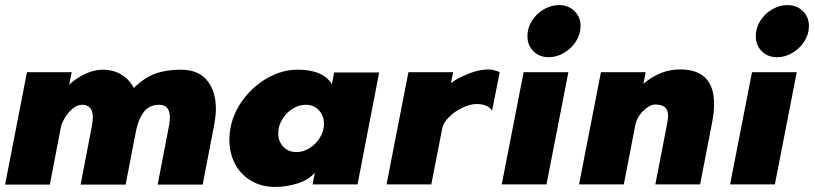

<svg xmlns="http://www.w3.org/2000/svg" viewBox="-29 -725 3204 755"><path d="M77 -441H253L243 -392Q272 -419 307 -435Q342 -451 375 -451Q415 -451 447 -432.5Q479 -414 497 -379Q539 -420 582 -435.5Q625 -451 682 -451Q751 -451 785.5 -408.5Q820 -366 820 -297Q820 -272 813 -233L768 1H591L636 -233Q639 -248 639 -263Q639 -313 597 -313Q556 -313 534.5 -282Q513 -251 505 -206L465 1H288L333 -233Q336 -248 336 -263Q336 -313 294 -313Q274 -313 255 -296.5Q236 -280 223.5 -257.5Q211 -235 209 -218L167 1H-9Z M873 -175Q873 -200 877 -220Q888 -281 927.5 -334Q967 -387 1024 -419Q1081 -451 1142 -451Q1241 -451 1276 -394L1285 -440H1462L1377 0H1200L1209 -46Q1184 -17 1140.5 -3.5Q1097 10 1052 10Q999 10 958 -14.5Q917 -39 895 -81Q873 -123 873 -175ZM1137 -127Q1164 -127 1189 -143Q1214 -159 1229.5 -184.5Q1245 -210 1245 -238Q1245 -270 1225 -291.5Q1205 -313 1173 -313Q1146 -313 1121 -297Q1096 -281 1080.5 -255Q1065 -229 1065 -201Q1065 -169 1085 -148Q1105 -127 1137 -127Z M1577 -441H1753L1744 -398Q1768 -417 1811.5 -434.5Q1855 -452 1893 -452Q1902 -452 1915.5 -448.5Q1929 -445 1936 -441L1906 -290Q1898 -303 1882 -309.5Q1866 -316 1846 -316Q1820 -316 1789.5 -301.5Q1759 -287 1736.5 -264.5Q1714 -242 1710 -220L1667 0H1491Z M2030 -441H2206L2120 0H1944ZM2169 -705Q2206 -705 2230 -681.5Q2254 -658 2254 -622Q2254 -591 2236 -562.5Q2218 -534 2189 -517Q2160 -500 2129 -500Q2092 -500 2068.5 -523.5Q2045 -547 2045 -583Q2045 -615 2062.5 -643Q2080 -671 2109 -688Q2138 -705 2169 -705Z M2334 -441H2510L2501 -395Q2530 -421 2567 -436.5Q2604 -452 2645 -452Q2779 -452 2779 -316Q2779 -284 2771 -242L2724 0H2548L2595 -242Q2598 -257 2598 -269Q2598 -293 2585.5 -303.5Q2573 -314 2547 -314Q2526 -314 2500.5 -289Q2475 -264 2469 -232L2424 0H2248Z M2928 -441H3104L3018 0H2842ZM3067 -705Q3104 -705 3128 -681.5Q3152 -658 3152 -622Q3152 -591 3134 -562.5Q3116 -534 3087 -517Q3058 -500 3027 -500Q2990 -500 2966.5 -523.5Q2943 -547 2943 -583Q2943 -615 2960.5 -643Q2978 -671 3007 -688Q3036 -705 3067 -705Z"/></svg>

Font: Teachers ExtraBold
Style: Italic
Weight: 800
Designer: Alfredo Marco Pradil & Chank Diesel
Version: Version 0.009